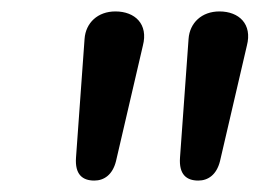

<svg xmlns="http://www.w3.org/2000/svg" viewBox="-20 -732 454 336"><path d="M145 -416C162 -416 177 -426 183 -450L230 -652C240 -690 216 -712 182 -712C151 -712 130 -692 128 -664L113 -456C111 -427 124 -416 145 -416ZM327 -416C344 -416 359 -426 365 -450L412 -652C422 -690 398 -712 364 -712C333 -712 312 -692 310 -664L295 -456C293 -427 306 -416 327 -416Z"/></svg>

Font: SN Pro Medium
Style: Italic
Weight: 400
Italic angle: -9°
Designer: Tobias Whetton
Foundry: Supernotes
Version: Version 1.001;Glyphs 3.2 (3249)